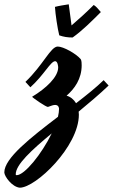

<svg xmlns="http://www.w3.org/2000/svg" viewBox="-150 -516 524 891"><path d="M331 -144C296 -110 251 -74 203 -37C192 -55 177 -67 159 -72C196 -104 229 -150 229 -213C229 -220 229 -236 224 -242C203 -267 144 -300 118 -300C85 -300 51 -215 -32 -136C-25 -128 -9 -111 -9 -111C55 -169 85 -232 106 -232C118 -232 120 -207 120 -203C120 -159 64 -106 -1 -67C-1 -64 66 -17 73 -20C90 -26 97 -29 106 -29C122 -29 124 -15 124 -11C124 0 122 13 119 26C-8 123 -130 218 -130 284C-130 302 -94 352 -58 355C16 355 216 164 216 16C216 11 215 6 215 2C262 -37 310 -77 354 -119ZM-73 297C-75 297 -77 296 -77 293C-77 248 -5 182 90 103C44 198 -36 297 -73 297ZM105 -484C107 -450 117 -383 125 -352C145 -345 163 -342 187 -342C232 -374 274 -416 318 -460C307 -472 298 -485 285 -493C249 -457 219 -430 182 -398L169 -496C149 -493 119 -488 105 -484Z"/></svg>

Font: Yesteryear
Style: Regular
Weight: 400
Designer: Astigmatic (AOETI)
Foundry: Astigmatic (AOETI)
Version: Version 1.000